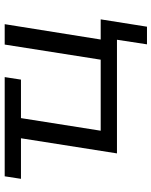

<svg xmlns="http://www.w3.org/2000/svg" viewBox="68 -598 661 838"><g transform="rotate(-90 399.0 -179.5)"><path d="M624 131 644 0H148L214 -419H37L48 -490H481L470 -419H302L247 -71H557L623 -490H712L645 -71H733L701 131Z"/></g></svg>

Font: Nunito Sans 10pt SemiExpanded
Style: Italic
Weight: 400
Width: 6
Italic angle: -9°
Designer: Vernon Adams
Foundry: Vernon Adams
Version: Version 3.101;gftools[0.9.27]